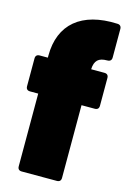

<svg xmlns="http://www.w3.org/2000/svg" viewBox="-121 -850 601 908"><g transform="rotate(15 179.5 -396.5)"><path d="M61 -562V-552H21C8 -552 1 -545 1 -532V-396C1 -383 8 -376 21 -376H61V-20C61 -7 68 0 81 0H253C266 0 273 -7 273 -20V-376H338C351 -376 358 -383 358 -396V-532C358 -545 351 -552 338 -552H273C275 -595 293 -612 336 -612C350 -612 357 -619 357 -632V-772C357 -784 350 -792 337 -792C161 -800 61 -716 61 -562Z"/></g></svg>

Font: Malmofest Black-Rounded
Style: Regular
Weight: 800
Designer: Jonny Pinhorn (Poppins), Kolossal
Version: Version 1.004;Glyphs 3.1.2 (3151)